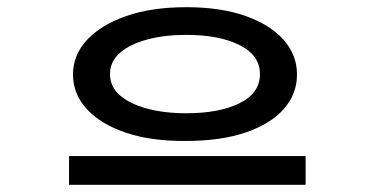

<svg xmlns="http://www.w3.org/2000/svg" viewBox="-20 -653 1040 534"><path d="M498 -261Q402 -260 331.5 -283.5Q261 -307 222 -349Q183 -391 183 -446Q183 -500 222 -542Q261 -584 331.5 -608.5Q402 -633 498 -633Q594 -633 663 -608.5Q732 -584 769 -542Q806 -500 806 -446Q806 -391 769 -349.5Q732 -308 663 -284.5Q594 -261 498 -261ZM498 -338Q590 -338 646.5 -366Q703 -394 703 -447Q703 -499 646.5 -527.5Q590 -556 498 -556Q437 -556 389 -543Q341 -530 313.5 -506Q286 -482 286 -447Q286 -412 313.5 -388Q341 -364 389 -351Q437 -338 498 -338ZM172 -219H830V-139H172Z"/></svg>

Font: Inconsolata UltraExpanded SemiBold
Style: Regular
Weight: 600
Width: 9
Monospace: yes
Designer: Raph Levien, Cyreal, Brenton Simpson
Foundry: Raph Levien, Cyreal, Google
Version: Version 3.001; ttfautohint (v1.8.2.53-6de2)